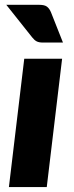

<svg xmlns="http://www.w3.org/2000/svg" viewBox="-20 -756 299 776"><path d="M231 -518.5 169 0H16L78 -518.5ZM139 -736.5Q160.5 -736.5 170.2 -728.8Q180 -721 186 -706.5L234.5 -584H153.5Q137.5 -584 128.2 -588.8Q119 -593.5 110 -605L5.5 -736.5Z"/></svg>

Font: Lato ExtraBold
Style: Italic
Weight: 800
Italic angle: -7°
Designer: Lukasz Dziedzic with Adam Twardoch and Botio Nikoltchev
Foundry: tyPoland Lukasz Dziedzic
Version: Version 2.015; 2015-08-06; http://www.latofonts.com/